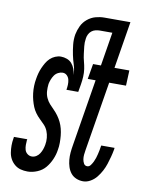

<svg xmlns="http://www.w3.org/2000/svg" viewBox="-84 -796 668 865"><g transform="rotate(10 250.0 -363.5)"><path d="M102 8Q85 8 70 4Q55 0 43 -10Q31 -20 23.5 -33.5Q16 -47 13.5 -63Q11 -79 11 -95Q11 -111 14 -128L15 -135H76L75 -131Q74 -120 74 -108.5Q74 -97 77 -86.5Q80 -76 89 -69Q98 -62 109 -62Q120 -62 129.5 -68Q139 -74 145 -83.5Q151 -93 154.5 -103Q158 -113 160 -124Q163 -140 161.5 -156.5Q160 -173 154 -187.5Q148 -202 137.5 -213Q127 -224 116 -234.5Q105 -245 96 -257.5Q87 -270 81.5 -283.5Q76 -297 72 -312Q68 -327 66 -343.5Q64 -360 64.5 -377Q65 -394 68 -410Q70 -423 73.5 -436Q77 -449 82.5 -461.5Q88 -474 95 -486Q102 -498 112 -507.5Q122 -517 135 -522.5Q148 -528 161 -528Q175 -528 188.5 -523Q202 -518 211 -507.5Q220 -497 225 -483.5Q230 -470 231 -456Q231 -480 224 -501.5Q217 -523 212.5 -545Q208 -567 205.5 -590.5Q203 -614 207 -638Q211 -658 220 -677Q229 -696 246 -710Q263 -724 283 -729.5Q303 -735 323 -735H411L401 -674H313Q303 -674 293 -671.5Q283 -669 275 -662.5Q267 -656 262.5 -646.5Q258 -637 257 -628Q254 -609 256 -592Q258 -575 260 -558Q262 -541 266.5 -524.5Q271 -508 273.5 -491Q276 -474 275 -456Q274 -438 271 -420L265 -385H211Q213 -397 213.5 -408.5Q214 -420 211.5 -431Q209 -442 201 -450Q193 -458 181 -458Q171 -458 160.5 -452.5Q150 -447 143.5 -437.5Q137 -428 133 -417.5Q129 -407 127 -397Q125 -380 126 -364Q127 -348 133.5 -333.5Q140 -319 150 -308Q160 -297 170.5 -286.5Q181 -276 190 -263.5Q199 -251 205.5 -237.5Q212 -224 216 -208.5Q220 -193 221.5 -177Q223 -161 223 -144.5Q223 -128 220 -112Q217 -90 207.5 -68Q198 -46 183.5 -28.5Q169 -11 146.5 -1.5Q124 8 102 8ZM356 8Q339 8 324 1.5Q309 -5 299.5 -17Q290 -29 285 -44.5Q280 -60 278.5 -76.5Q277 -93 278.5 -110Q280 -127 283 -144L333 -450H297L309 -520H345L380 -735H442L407 -520H475L472 -450H395L343 -133Q341 -122 340 -111Q339 -100 340.5 -90Q342 -80 347 -71Q352 -62 363 -62Q372 -62 378.5 -71Q385 -80 389 -88.5Q393 -97 396 -106Q399 -115 401 -124Q403 -133 405 -142Q407 -151 408 -160L409 -165H470L469 -157Q466 -140 461.5 -123Q457 -106 451.5 -89Q446 -72 437.5 -56Q429 -40 417.5 -25.5Q406 -11 389.5 -1.5Q373 8 356 8Z"/></g></svg>

Font: Iosevka Fixed
Style: Italic
Weight: 400
Italic angle: -9°
Monospace: yes
Designer: Belleve Invis
Foundry: Belleve Invis
Version: Version 33.2.4